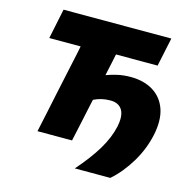

<svg xmlns="http://www.w3.org/2000/svg" viewBox="-122 -832 1090 1103"><g transform="rotate(15 423.0 -281.0)"><path d="M419.5 151Q493 67.5 536 -4.2Q579 -76 594 -145Q599.5 -171.5 599.5 -192.5Q599.5 -224.5 587 -245Q566 -279 517 -279Q488.5 -279 464.5 -273.2Q440.5 -267.5 418 -256.5L411 -225Q397 -159 385.8 -107Q374.5 -55 362.5 0H157Q169 -56.5 180.5 -109.5Q191.5 -162 206 -231L251 -441Q256.5 -466.5 261.5 -490Q266 -513 270.5 -534.5H84L121 -713H762L726 -542.5H478.5Q473.5 -519 468.5 -494Q463 -469 457 -441L451 -412Q484 -424.5 519.2 -432Q554.5 -439.5 594.5 -439.5Q673 -439.5 728 -405.8Q783 -372 805.5 -308.5Q817.5 -274 817.5 -231.5Q817.5 -195.5 809 -154.5Q790.5 -65.5 741.8 15.5Q693 96.5 630.5 151Z"/></g></svg>

Font: Heraclito ExtraBold
Style: Italic
Weight: 800
Italic angle: -12°
Designer: Kostas Bartsokas (font) & Cristiano Sobral (main changes)
Foundry: Kostas Bartsokas (font) & Cristiano Sobral (main changes)
Version: Version 1.00;July 8, 2020;FontCreator 13.0.0.2655 64-bit